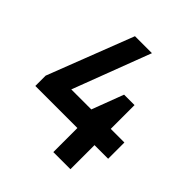

<svg xmlns="http://www.w3.org/2000/svg" viewBox="-187 -809 936 936"><g transform="rotate(45 281.5 -340.5)"><path d="M445 -442V0H327V-237L309 -273L373 -442ZM37 -166V-237L209 -681H326L152 -223L134 -278H539V-166Z"/></g></svg>

Font: Gabarito Medium
Style: Regular
Weight: 500
Designer: Leandro Assis / Alvaro Franca / Felipe Casaprima
Foundry: Naipe Foundry
Version: Version 1.000